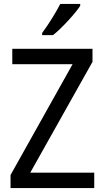

<svg xmlns="http://www.w3.org/2000/svg" viewBox="-20 -1030 535 984"><path d="M391 -1000V-1010H289C266 -965 228 -904 196 -861V-850H252C297 -886 366 -961 391 -1000ZM463 -66V-145H135L454 -713V-780H43V-701H352L34 -133V-66Z"/></svg>

Font: Noto Sans Malayalam UI SemiCondensed
Style: Regular
Weight: 400
Width: 4
Designer: Jelle Bosma - Monotype Design Team
Foundry: Monotype Imaging Inc.
Version: Version 2.104